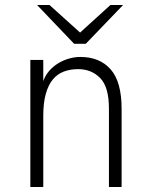

<svg xmlns="http://www.w3.org/2000/svg" viewBox="-20 -752 607 772"><path d="M154 -426Q163 -451 179.5 -469Q196 -487 216.5 -499Q237 -511 259.5 -517Q282 -523 303 -523Q381 -523 425 -473Q469 -423 469 -314V0H418V-316Q418 -402 383 -438Q348 -474 294 -474Q262 -474 236 -464Q210 -454 192 -432Q174 -410 164 -374Q154 -338 154 -287V0H102V-511H154ZM325 -576H278Q241 -615 203.5 -654Q166 -693 129 -732H179L302 -621Q332 -649 363 -676.5Q394 -704 424 -732H475Z"/></svg>

Font: Transpass ExtraLight
Style: Regular
Weight: 200
Designer: Delve Withrington
Foundry: Delve Fonts
Version: Version 1.001;December 18, 2019;FontCreator 12.0.0.2547 64-b